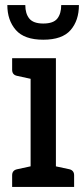

<svg xmlns="http://www.w3.org/2000/svg" viewBox="-20 -739 332 759"><path d="M101 0V-509H201V0ZM28 0V-46Q28 -56 33 -62Q38 -68 48 -70L117 -85L129 0ZM172 0 184 -85 254 -70Q263 -68 268 -62Q273 -56 273 -46V0ZM129 -509 117 -424 48 -439Q38 -441 33 -447Q28 -453 28 -463V-509ZM151 -582Q76 -582 42.5 -620.5Q9 -659 9 -719H80Q80 -685 96 -665.5Q112 -646 151 -646Q191 -646 206.5 -665.5Q222 -685 222 -719H292Q292 -658 259 -620Q226 -582 151 -582Z"/></svg>

Font: Aleo Medium
Style: Regular
Weight: 500
Designer: Alessio Laiso
Foundry: Alessio Laiso
Version: Version 2.001;gftools[0.9.29]